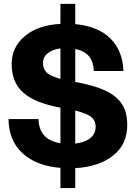

<svg xmlns="http://www.w3.org/2000/svg" viewBox="-20 -854 697 988"><path d="M291 113.8V9.8Q166.5 0 95.5 -65.9Q24.4 -131.8 23.9 -241.2H178.2Q180.7 -134.3 291 -117.2V-299.8Q159.2 -324.2 99.6 -377.2Q40 -430.2 40 -524.9Q40 -611.3 107.9 -668.2Q175.8 -725.1 291 -731V-834H367.2V-730Q484.9 -718.8 548.1 -656Q611.3 -593.3 615.2 -488.8H462.9Q460.9 -537.6 437.3 -565.2Q413.6 -592.8 367.2 -602.1V-432.1Q444.3 -418.5 496.3 -398.7Q548.3 -378.9 578.9 -351.3Q609.4 -323.7 622.1 -290Q634.8 -256.3 634.8 -210.9Q634.8 -110.4 561.5 -53Q488.3 4.4 367.2 11.2V113.8ZM201.2 -529.8Q201.2 -500 219.7 -481.2Q238.3 -462.4 291 -448.2V-605Q249 -599.6 225.1 -579.8Q201.2 -560.1 201.2 -529.8ZM367.2 -115.2Q416 -120.6 444.1 -143.1Q472.2 -165.5 472.2 -202.1Q472.2 -232.4 450.9 -251Q429.7 -269.5 367.2 -285.2Z"/></svg>

Font: Aspekta 400
Style: Bold
Weight: 700
Designer: Ivo Dolenc
Version: Version 2.000